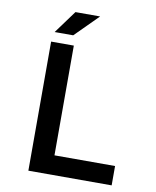

<svg xmlns="http://www.w3.org/2000/svg" viewBox="-90 -889 779 958"><g transform="rotate(10 299.5 -410.0)"><path d="M120 0H542V-98H235V-654H120ZM339 -820H214L129 -704H223Z"/></g></svg>

Font: Source Code Pro Semibold
Style: Regular
Weight: 600
Monospace: yes
Designer: Paul D. Hunt
Foundry: Adobe Systems Incorporated
Version: Version 1.017;PS 1.000;hotconv 1.0.70;makeotf.lib2.5.5900